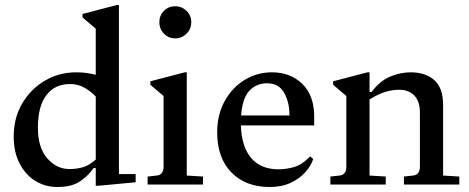

<svg xmlns="http://www.w3.org/2000/svg" viewBox="-20 -740 1879 770"><path d="M364 5V-66H355Q337 -38 303 -14Q269 10 210 10Q162 10 122.5 -14Q83 -38 59 -83.5Q35 -129 35 -193Q35 -267 69 -325Q103 -383 160 -416.5Q217 -450 286 -450Q310 -450 329.5 -447Q349 -444 364 -440V-625L311 -670V-684L449 -720H457V-42H524V-9L374 5ZM132 -228Q132 -148 169.5 -105Q207 -62 259 -62Q286 -62 311.5 -69Q337 -76 364 -100V-353Q346 -372 320 -387.5Q294 -403 261 -403Q200 -403 166 -358.5Q132 -314 132 -228Z M572 0V-32L609 -36Q636 -39 636 -72V-355L583 -400V-414L721 -450H729V-36L794 -32V0ZM683 -586Q656 -586 637.5 -605Q619 -624 619 -651Q619 -678 637.5 -696.5Q656 -715 683 -715Q709 -715 728 -696.5Q747 -678 747 -651Q747 -624 728 -605Q709 -586 683 -586Z M1062 10Q965 10 908 -48.5Q851 -107 851 -209Q851 -280 881 -334.5Q911 -389 961 -419.5Q1011 -450 1070 -450Q1145 -450 1192.5 -403.5Q1240 -357 1240 -273V-237H946Q949 -151 987.5 -106Q1026 -61 1097 -61Q1127 -61 1159 -70Q1191 -79 1224 -113L1236 -102Q1228 -76 1205 -50Q1182 -24 1146 -7Q1110 10 1062 10ZM1051 -406Q1008 -406 980 -376Q952 -346 947 -277H1141Q1141 -330 1119.5 -368Q1098 -406 1051 -406Z M1305 0V-32L1342 -36Q1369 -39 1369 -72V-355L1316 -400V-414L1454 -450H1462V-371H1470Q1504 -416 1545 -433Q1586 -450 1627 -450Q1686 -450 1721.5 -419Q1757 -388 1757 -318V-36L1822 -32V0H1600V-32L1637 -36Q1664 -39 1664 -72V-287Q1664 -334 1641.5 -357Q1619 -380 1581 -380Q1522 -380 1462 -341V-36L1527 -32V0Z"/></svg>

Font: Gulzar
Style: Regular
Weight: 400
Designer: Borna Izadpanah, Alice Savoie, Simon Cozens, Fiona Ross
Version: Version 1.000;[7b34f74]; ttfautohint (v1.8.4)